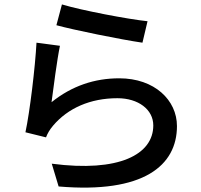

<svg xmlns="http://www.w3.org/2000/svg" viewBox="-20 -808 907 868"><path d="M95 -210 188 -187C195 -205 204 -221 220 -240C287 -319 388 -364 511 -364C605 -364 673 -313 673 -241C673 -110 519 -28 214 -68L245 35C630 68 780 -60 780 -238C780 -355 679 -454 519 -454C408 -454 305 -420 213 -346C221 -407 238 -539 251 -601L145 -615C139 -504 115 -303 95 -210ZM235 -694C311 -673 527 -629 624 -615L647 -712C560 -721 349 -761 260 -788Z"/></svg>

Font: GenEiGothic-pro-SemiBold
Style: Regular
Weight: 500
Designer: Ryoko NISHIZUKA (kana & ideographs); Paul D. Hunt (Latin, Greek & Cyrillic); Wenlong ZHANG (bopomofo); Sandoll Communica
Foundry: Adobe Systems Incorporated; o_tamon
Version: Version 1.000.140830